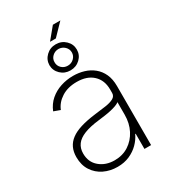

<svg xmlns="http://www.w3.org/2000/svg" viewBox="-209 -959 949 1073"><g transform="rotate(-30 265.5 -422.5)"><path d="M227.1 12.2Q179.7 12.2 140.1 -6.8Q100.6 -25.9 76.9 -62.3Q53.2 -98.6 53.2 -149.9Q53.2 -184.1 65.4 -210.2Q77.6 -236.3 102.8 -255.1Q127.9 -273.9 167.2 -286.1Q206.5 -298.3 261.2 -305.2Q303.2 -310.1 335.9 -314.9Q368.7 -319.8 387.2 -330.3Q405.8 -340.8 405.8 -361.3V-383.8Q405.8 -443.4 368.2 -478.5Q330.6 -513.7 264.6 -513.7Q206.5 -513.7 166.3 -488Q126 -462.4 109.9 -421.9L68.8 -437Q85 -476.6 114.7 -502.2Q144.5 -527.8 183.1 -540.5Q221.7 -553.2 263.7 -553.2Q300.3 -553.2 333.5 -543.2Q366.7 -533.2 392.8 -512Q418.9 -490.7 433.8 -458.3Q448.7 -425.8 448.7 -380.9V0H405.8V-98.1H402.8Q388.7 -67.9 363.8 -43Q338.9 -18.1 304.4 -2.9Q270 12.2 227.1 12.2ZM231 -27.8Q282.2 -27.8 321.5 -53.2Q360.8 -78.6 383.3 -122.3Q405.8 -166 405.8 -221.2V-301.8Q397.5 -294.9 382.1 -289.3Q366.7 -283.7 347.4 -279.3Q328.1 -274.9 307.1 -272Q286.1 -269 266.1 -266.6Q206.1 -259.8 168.7 -244.9Q131.3 -230 113.8 -206.3Q96.2 -182.6 96.2 -148.4Q96.2 -92.8 135 -60.3Q173.8 -27.8 231 -27.8ZM248 -782.2 309.6 -856.9H357.9L285.6 -782.2ZM268.1 -586.4Q231.4 -586.4 205.8 -610.8Q180.2 -635.3 179.7 -670.4Q180.2 -705.1 205.8 -729.7Q231.4 -754.4 268.1 -754.4Q305.2 -754.4 330.8 -729.7Q356.4 -705.1 356.4 -670.4Q356.4 -635.3 330.8 -610.8Q305.2 -586.4 268.1 -586.4ZM268.1 -616.7Q291.5 -616.7 307.9 -632.6Q324.2 -648.4 324.2 -670.4Q324.2 -692.4 307.9 -708Q291.5 -723.6 268.1 -724.1Q244.6 -723.6 228.5 -708Q212.4 -692.4 212.9 -670.4Q212.4 -647.9 228.5 -632.3Q244.6 -616.7 268.1 -616.7Z"/></g></svg>

Font: Inter Tight ExtraLight
Style: Regular
Weight: 250
Designer: Rasmus Andersson
Foundry: rsms
Version: Version 3.004